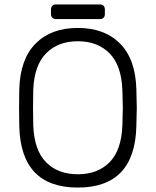

<svg xmlns="http://www.w3.org/2000/svg" viewBox="-20 -836 702 866"><path d="M597 -350Q597 -326 595 -266Q588 10 331 10Q74 10 67 -266Q66 -296 66 -350Q66 -404 67 -434Q71 -570 141 -640Q211 -710 331 -710Q451 -710 521 -640Q591 -570 595 -434Q597 -374 597 -350ZM129 -350Q129 -301 130 -271Q134 -159 187.5 -104.5Q241 -50 331 -50Q421 -50 474.5 -104.5Q528 -159 532 -271Q534 -331 534 -350Q534 -369 532 -429Q528 -541 474 -595.5Q420 -650 331 -650Q242 -650 188 -595.5Q134 -541 130 -429Q129 -399 129 -350ZM210 -772V-794Q210 -804 216 -810Q222 -816 232 -816H431Q441 -816 447 -810Q453 -804 453 -794V-772Q453 -762 447 -756Q441 -750 431 -750H232Q222 -750 216 -756Q210 -762 210 -772Z"/></svg>

Font: Rubik
Style: Regular
Weight: 300
Designer: Hubert & Fischer
Foundry: Hubert & Fischer
Version: Version 1.100